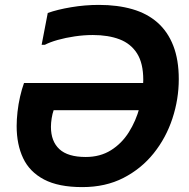

<svg xmlns="http://www.w3.org/2000/svg" viewBox="-20 -752 770 784"><path d="M384 -732Q460 -732 520.5 -714.5Q581 -697 623 -660Q665 -623 687.5 -565.5Q710 -508 710 -429Q710 -347 684 -268Q658 -189 607.5 -126Q557 -63 484 -25.5Q411 12 316 12Q219 12 160 -19Q101 -50 74.5 -106Q48 -162 48 -237Q48 -264 51.5 -295.5Q55 -327 62 -357.5Q69 -388 78 -413H596L574 -302H199Q194 -288 191 -269Q188 -250 188 -234Q188 -175 222.5 -143Q257 -111 330 -111Q389 -111 433 -138.5Q477 -166 506 -212Q535 -258 550 -313.5Q565 -369 565 -426Q565 -494 539.5 -534Q514 -574 468 -591.5Q422 -609 359 -609Q323 -609 285.5 -603.5Q248 -598 216 -589Q184 -580 163 -569H150L175 -699Q214 -713 270.5 -722.5Q327 -732 384 -732Z"/></svg>

Font: Kufam SemiBold
Style: Italic
Weight: 600
Italic angle: -11°
Designer: Artur Schmal
Foundry: Original Type
Version: Version 1.301; ttfautohint (v1.8.3)